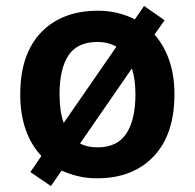

<svg xmlns="http://www.w3.org/2000/svg" viewBox="-20 -589 654 645"><path d="M566 -272Q566 -137 496 -63.5Q426 10 306 10Q273 10 243 3Q213 -4 187 -16L151 36L82 -11L119 -65Q85 -101 66.5 -153Q48 -205 48 -272Q48 -407 118 -480Q188 -553 309 -553Q376 -553 433 -524L464 -569L533 -521L499 -473Q531 -437 548.5 -386.5Q566 -336 566 -272ZM180 -272Q180 -244 183.5 -219.5Q187 -195 194 -176L371 -432Q344 -448 307 -448Q240 -448 210 -403Q180 -358 180 -272ZM435 -272Q435 -323 423 -359L249 -107Q272 -94 308 -94Q374 -94 404.5 -140.5Q435 -187 435 -272Z"/></svg>

Font: Noto Sans Nag Mundari SemiBold
Style: Regular
Weight: 600
Version: Version 1.000